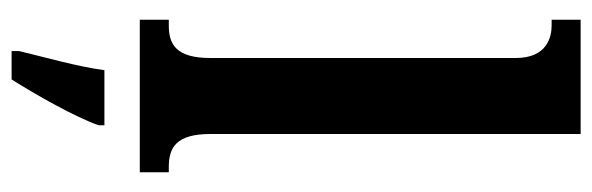

<svg xmlns="http://www.w3.org/2000/svg" viewBox="-365 -435 1021 331"><g transform="rotate(90 145.5 -269.5)"><path d="M14 0H277V-50H268C234 -50 211 -63 211 -122V-760H14V-710H24C44 -710 80 -702 80 -648V-122C80 -63 57 -50 24 -50H14ZM68 208V221H117C144 178 181 113 196 71V61H101C95 107 78 166 68 208Z"/></g></svg>

Font: Noto Serif Khmer ExtraCondensed
Style: Bold
Weight: 700
Width: 2
Designer: Danh Hong and the Monotype Design Team
Foundry: Monotype Imaging Inc.
Version: Version 2.004